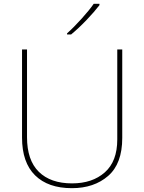

<svg xmlns="http://www.w3.org/2000/svg" viewBox="-20 -972 752 1002"><path d="M618 -714H592V-244Q592 -130 527 -72.5Q462 -15 356 -15Q244 -15 182.5 -75.5Q121 -136 121 -256V-714H95V-254Q95 -124 163 -57Q231 10 355 10Q471 10 544.5 -54Q618 -118 618 -252ZM499 -952H469Q447 -920 405.5 -874Q364 -828 330 -798V-792H351Q391 -825 432 -868Q473 -911 499 -945Z"/></svg>

Font: Noto Sans UI Thin
Style: Regular
Weight: 250
Designer: Monotype Design Team
Foundry: Monotype Imaging Inc.
Version: Version 1.901